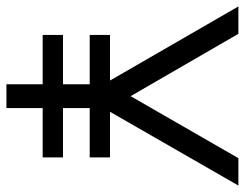

<svg xmlns="http://www.w3.org/2000/svg" viewBox="-102 -658 760 596"><g transform="rotate(90 278.0 -360.0)"><path d="M88.5 -258.5H241.5V-175.5H88.5V-112.5H241.5V0H315.5V-112.5H468.5V-175.5H315.5V-258.5H468.5V-321.5H327L556 -720H471L278.5 -385.5L85 -720H0L230 -321.5H88.5Z"/></g></svg>

Font: Eudonet
Style: Regular
Weight: 400
Designer: Mikhail Sharanda
Foundry: Mikhail Sharanda
Version: Version 4.503;Glyphs 3.1.2 (3151)